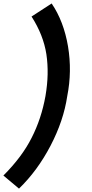

<svg xmlns="http://www.w3.org/2000/svg" viewBox="-39 -910 540 1132"><path d="M147 -812.5 265.5 -889.5Q337 -784.5 362 -636.5Q386.5 -489.5 357.5 -343.5Q336 -198.5 259 -51Q182 96.5 73 202L-19 125Q91 15 147.5 -97.5Q205 -210 229 -343.5Q240.5 -410.5 241.8 -471.8Q243 -533 234.5 -590Q217 -703.5 147 -812.5Z"/></svg>

Font: Russisch Sans ExtraBold
Style: Italic
Weight: 800
Width: 4
Italic angle: -10°
Designer: Michael Sharanda (font) & Cristiano Sobral (main changes)
Foundry: Michael Sharanda
Version: Version 2.00;September 8, 2020;FontCreator 13.0.0.2681 64-bi